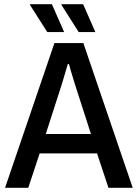

<svg xmlns="http://www.w3.org/2000/svg" viewBox="-20 -890 654 910"><path d="M4 0 238 -686H375L609 0H494L440 -163H168L114 0ZM197 -255H411L344 -463Q341 -472 336.5 -486.5Q332 -501 326.5 -518.5Q321 -536 316 -553.5Q311 -571 307 -586H301Q296 -568 289 -544.5Q282 -521 275.5 -499Q269 -477 264 -463ZM353 -738 271 -867 272 -870H374L432 -738ZM204 -738 122 -867 123 -870H226L284 -738Z"/></svg>

Font: Archivo SemiCondensed Medium
Style: Regular
Weight: 500
Width: 4
Designer: Hector Gatti
Foundry: Omnibus-Type
Version: Version 2.001